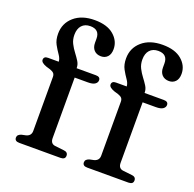

<svg xmlns="http://www.w3.org/2000/svg" viewBox="-127 -855 996 985"><g transform="rotate(20 371.0 -362.0)"><path d="M230.5 -82Q230.5 -51 257 -48L305.5 -42.5Q328.5 -40.5 328.5 -20.5Q328.5 0 302.5 0H78Q52.5 0 52.5 -20Q52.5 -37 75.5 -43.5L97 -48Q124.5 -55 124.5 -82V-376.5Q124.5 -388.5 118.8 -395.8Q113 -403 97.5 -408.5L75.5 -415Q44.5 -426 44.5 -441.5Q44.5 -460.5 67.5 -460.5H126Q125 -478 112 -496.2Q99 -514.5 86.2 -537.8Q73.5 -561 73.5 -595Q73.5 -651.5 115.2 -688Q157 -724.5 227.5 -724.5Q295.5 -724.5 332 -693Q368.5 -661.5 368.5 -617Q368.5 -589.5 354.8 -575Q341 -560.5 319.5 -560.5Q295.5 -560.5 281.5 -575.2Q267.5 -590 267.5 -615.5V-637.5Q267.5 -687.5 216.5 -687.5Q187 -687.5 170.5 -669.2Q154 -651 154 -618Q154 -592 164.5 -571.2Q175 -550.5 188.8 -532.5Q202.5 -514.5 213 -497.8Q223.5 -481 223.5 -462.5V-460.5H328.5Q353 -460.5 353 -441.5Q353 -429 341 -420.5Q329 -412 302.5 -412H230.5ZM601.5 -82Q601.5 -51 628 -48L676.5 -42.5Q699.5 -40.5 699.5 -20.5Q699.5 0 673.5 0H449Q423.5 0 423.5 -20Q423.5 -37 446.5 -43.5L468 -48Q495.5 -55 495.5 -82V-376.5Q495.5 -388.5 489.8 -395.8Q484 -403 468.5 -408.5L446.5 -415Q415.5 -426 415.5 -441.5Q415.5 -460.5 438.5 -460.5H497Q496 -478 483 -496.2Q470 -514.5 457.2 -537.8Q444.5 -561 444.5 -595Q444.5 -651.5 486.2 -688Q528 -724.5 598.5 -724.5Q666.5 -724.5 703 -693Q739.5 -661.5 739.5 -617Q739.5 -589.5 725.8 -575Q712 -560.5 690.5 -560.5Q666.5 -560.5 652.5 -575.2Q638.5 -590 638.5 -615.5V-637.5Q638.5 -687.5 587.5 -687.5Q558 -687.5 541.5 -669.2Q525 -651 525 -618Q525 -592 535.5 -571.2Q546 -550.5 559.8 -532.5Q573.5 -514.5 584 -497.8Q594.5 -481 594.5 -462.5V-460.5H699.5Q724 -460.5 724 -441.5Q724 -429 712 -420.5Q700 -412 673.5 -412H601.5Z"/></g></svg>

Font: Fraunces 9pt S050
Style: Regular
Weight: 400
Version: Version 1.000; ttfautohint (v1.8.3)